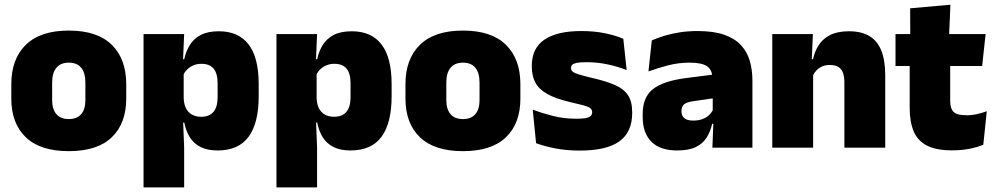

<svg xmlns="http://www.w3.org/2000/svg" viewBox="-20 -640 4306 832"><path d="M278 15Q154.5 15 91.8 -45.2Q29 -105.5 29 -212.5V-275Q29 -384.5 92 -446Q155 -507.5 278 -507.5Q401.5 -507.5 464.2 -446Q527 -384.5 527 -275V-212.5Q527 -105.5 464.5 -45.2Q402 15 278 15ZM278 -124Q313.5 -124 331.8 -145.2Q350 -166.5 350 -206V-282Q350 -324.5 331.8 -346.5Q313.5 -368.5 278 -368.5Q243 -368.5 224.5 -346.5Q206 -324.5 206 -282V-206Q206 -166.5 224.5 -145.2Q243 -124 278 -124Z M923 12Q878.5 12 849 -3Q819.5 -18 802.5 -45.2Q785.5 -72.5 778.5 -109H736L776 -216.5Q776.5 -191 785.2 -172.5Q794 -154 810.8 -144Q827.5 -134 851.5 -134Q887 -134 905 -155.2Q923 -176.5 923 -219V-279Q923 -322 905.5 -342.8Q888 -363.5 852.5 -363.5Q833.5 -363.5 817.5 -356.5Q801.5 -349.5 790 -337.8Q778.5 -326 773 -311.5L732.5 -383.5H778.5Q785.5 -417.5 802.5 -445Q819.5 -472.5 850 -488.5Q880.5 -504.5 928.5 -504.5Q1013.5 -504.5 1057.2 -447.5Q1101 -390.5 1101 -275.5V-223Q1101 -106.5 1057.2 -47.2Q1013.5 12 923 12ZM602 172V-492.5H778L772 -352L776 -340V-158L773 -128.5L778 0V172Z M1499 12Q1454.5 12 1425 -3Q1395.5 -18 1378.5 -45.2Q1361.5 -72.5 1354.5 -109H1312L1352 -216.5Q1352.5 -191 1361.2 -172.5Q1370 -154 1386.8 -144Q1403.5 -134 1427.5 -134Q1463 -134 1481 -155.2Q1499 -176.5 1499 -219V-279Q1499 -322 1481.5 -342.8Q1464 -363.5 1428.5 -363.5Q1409.5 -363.5 1393.5 -356.5Q1377.5 -349.5 1366 -337.8Q1354.5 -326 1349 -311.5L1308.5 -383.5H1354.5Q1361.5 -417.5 1378.5 -445Q1395.5 -472.5 1426 -488.5Q1456.5 -504.5 1504.5 -504.5Q1589.5 -504.5 1633.2 -447.5Q1677 -390.5 1677 -275.5V-223Q1677 -106.5 1633.2 -47.2Q1589.5 12 1499 12ZM1178 172V-492.5H1354L1348 -352L1352 -340V-158L1349 -128.5L1354 0V172Z M1986 15Q1862.5 15 1799.8 -45.2Q1737 -105.5 1737 -212.5V-275Q1737 -384.5 1800 -446Q1863 -507.5 1986 -507.5Q2109.5 -507.5 2172.2 -446Q2235 -384.5 2235 -275V-212.5Q2235 -105.5 2172.5 -45.2Q2110 15 1986 15ZM1986 -124Q2021.5 -124 2039.8 -145.2Q2058 -166.5 2058 -206V-282Q2058 -324.5 2039.8 -346.5Q2021.5 -368.5 1986 -368.5Q1951 -368.5 1932.5 -346.5Q1914 -324.5 1914 -282V-206Q1914 -166.5 1932.5 -145.2Q1951 -124 1986 -124Z M2492.5 12.5Q2434 12.5 2386 3Q2338 -6.5 2303 -19.5L2288.5 -165Q2327.5 -150 2375.2 -137.8Q2423 -125.5 2477 -125.5Q2516.5 -125.5 2531.2 -132Q2546 -138.5 2546 -153V-154Q2546 -165 2537.5 -171.5Q2529 -178 2507.8 -183.8Q2486.5 -189.5 2449 -198Q2387.5 -212.5 2351.5 -232.8Q2315.5 -253 2300 -282Q2284.5 -311 2284.5 -351V-355Q2284.5 -431 2339.2 -468.2Q2394 -505.5 2499 -505.5Q2555.5 -505.5 2602.2 -495.8Q2649 -486 2681 -472L2695.5 -336.5Q2659 -351 2614 -360.8Q2569 -370.5 2522 -370.5Q2495 -370.5 2480.2 -367.8Q2465.5 -365 2460 -359.5Q2454.5 -354 2454.5 -346V-345Q2454.5 -336 2461.5 -329.8Q2468.5 -323.5 2488 -317.5Q2507.5 -311.5 2545 -302.5Q2606.5 -288.5 2645 -271.5Q2683.5 -254.5 2701.5 -227.2Q2719.5 -200 2719.5 -153.5V-150.5Q2719.5 -67.5 2664 -27.5Q2608.5 12.5 2492.5 12.5Z M3067 0 3072 -126 3068.5 -130.5V-283.5L3067 -301.5Q3067 -336 3044.8 -352.2Q3022.5 -368.5 2969 -368.5Q2920.5 -368.5 2875.8 -357Q2831 -345.5 2790 -330.5L2804.5 -465Q2829.5 -476 2860 -485.2Q2890.5 -494.5 2926.5 -500Q2962.5 -505.5 3003 -505.5Q3071.5 -505.5 3117.2 -489.8Q3163 -474 3190 -445.2Q3217 -416.5 3228.8 -377Q3240.5 -337.5 3240.5 -290V0ZM2914.5 12Q2840.5 12 2802.8 -25.8Q2765 -63.5 2765 -133V-145.5Q2765 -219.5 2810.2 -254.5Q2855.5 -289.5 2955 -302L3080.5 -318L3091 -217L2984.5 -201.5Q2955.5 -197.5 2944.2 -187.8Q2933 -178 2933 -159V-157Q2933 -139.5 2944.8 -128.5Q2956.5 -117.5 2984 -117.5Q3007 -117.5 3023.8 -123.8Q3040.5 -130 3051.8 -140.5Q3063 -151 3069.5 -163.5L3094.5 -103.5H3066Q3058.5 -70 3042.2 -44Q3026 -18 2995.5 -3Q2965 12 2914.5 12Z M3639 0V-283Q3639 -306.5 3633.2 -323.5Q3627.5 -340.5 3613.5 -349.5Q3599.5 -358.5 3575.5 -358.5Q3557 -358.5 3542.5 -352Q3528 -345.5 3517.8 -334.8Q3507.5 -324 3501.5 -310.5L3474.5 -383.5H3503Q3510.5 -418 3528.2 -445.2Q3546 -472.5 3577.8 -488.5Q3609.5 -504.5 3659 -504.5Q3713 -504.5 3747.8 -483.5Q3782.5 -462.5 3799.2 -420.2Q3816 -378 3816 -313.5V0ZM3326.5 0V-492.5H3502.5L3497 -366L3503.5 -348V0Z M4105.5 11.5Q4037 11.5 3996.8 -9.2Q3956.5 -30 3939.2 -71Q3922 -112 3922 -172V-436H4097.5V-202Q4097.5 -170 4112 -155.2Q4126.5 -140.5 4169 -140.5Q4192 -140.5 4214.8 -145.8Q4237.5 -151 4256 -158L4241 -13Q4215 -2 4181 4.8Q4147 11.5 4105.5 11.5ZM3860.5 -354V-492.5H4251L4236 -354ZM3924.5 -480.5 3924 -604 4098.5 -619.5 4092.5 -480.5Z"/></svg>

Font: Anek Telugu ExtraBold
Style: Regular
Weight: 800
Designer: Omkar Bhoir (Telugu), Yesha Goshar (Latin)
Foundry: Ek Type
Version: Version 1.003